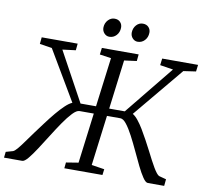

<svg xmlns="http://www.w3.org/2000/svg" viewBox="-134 -1034 1232 1141"><g transform="rotate(10 482.0 -464.0)"><path d="M-37.5 0 -33.5 -35.5 8.5 -47.5Q18.5 -51 33.8 -69Q49 -87 69.2 -115.2Q89.5 -143.5 113.5 -176.5Q138 -209.5 163.8 -244Q189.5 -278.5 215 -309Q240.5 -339.5 263.8 -361.5Q287 -383.5 306 -391.5L129 -691L55 -702.5L59 -743H276L272 -702.5L192.5 -692.5L354.5 -395.5H448L486 -692.5L417 -702.5L422 -743H644L640 -702.5L565 -692.5L527.5 -395.5H621.5L860.5 -690L781 -702.5L786 -743H1002.5L997.5 -702.5L922.5 -691.5L671 -389Q687 -379.5 704 -358.5Q721 -337.5 738 -309.2Q755 -281 772 -249.5Q789 -218 805 -187Q818 -161.5 830.2 -138Q842.5 -114.5 853.5 -96Q864.5 -77.5 873.8 -66Q883 -54.5 890 -52L933 -40.5L929 0H830Q817 0 799.8 -25.2Q782.5 -50.5 763 -90.5Q743.5 -130.5 722.8 -175.2Q702 -220 681 -260Q660 -300 640.2 -325.2Q620.5 -350.5 603 -350.5H522L483.5 -47.5L561 -35.5L556.5 0H326.5L330 -35.5L404 -47.5L442.5 -350.5H356.5Q339 -350.5 315 -325.2Q291 -300 263.5 -260Q236 -220 208 -175.2Q180 -130.5 154 -90.5Q128 -50.5 107 -25.2Q86 0 72.5 0ZM453.5 -816Q435.5 -816 422.5 -830.2Q409.5 -844.5 410 -865Q411 -891.5 427.8 -909.5Q444.5 -927.5 467 -927.5Q489 -927.5 501.5 -914Q514 -900.5 513.5 -880.5Q513 -853 495.8 -834.5Q478.5 -816 453.5 -816ZM624.5 -816Q606.5 -816 593.5 -830.2Q580.5 -844.5 581 -865Q582 -891.5 598.2 -909.5Q614.5 -927.5 637.5 -927.5Q659.5 -927.5 672.2 -914Q685 -900.5 684.5 -880.5Q684 -853 666.8 -834.5Q649.5 -816 624.5 -816Z"/></g></svg>

Font: Merriweather Light
Style: Italic
Weight: 300
Italic angle: -7.8°
Designer: Eben Sorkin
Foundry: Eben Sorkin
Version: Version 2.101